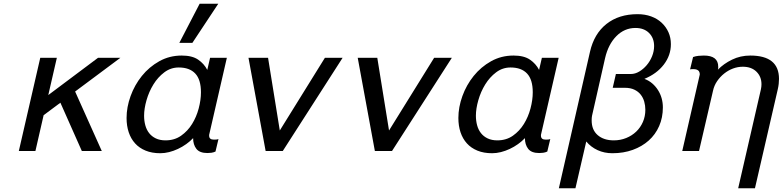

<svg xmlns="http://www.w3.org/2000/svg" viewBox="-20 -810 4199 1030"><path d="M239 -300 506 -500H626L383 -319L526 0H419L304 -259L214 -192L170 0H81L196 -500H285Z M753 -189Q753 -162 759.5 -138Q766 -114 780 -96Q794 -78 816 -67.5Q838 -57 868 -57Q916 -57 951.5 -82Q987 -107 1010.5 -145Q1034 -183 1046 -228.5Q1058 -274 1058 -315Q1058 -383 1027.5 -415.5Q997 -448 939 -448Q896 -448 861.5 -422Q827 -396 803 -357Q779 -318 766 -272.5Q753 -227 753 -189ZM659 -177Q659 -235 680.5 -294.5Q702 -354 741 -402.5Q780 -451 834.5 -481.5Q889 -512 955 -512Q1011 -512 1043 -490Q1075 -468 1092 -435L1107 -500H1197L1103 -91Q1102 -89 1102 -86.5Q1102 -84 1102 -82Q1102 -61 1127 -61H1132Q1145 -61 1152 -64L1136 3Q1125 8 1114 9.5Q1103 11 1093 11Q1051 11 1033.5 -11.5Q1016 -34 1016 -69Q1000 -52 979 -37Q958 -22 934.5 -11Q911 0 887 6Q863 12 840 12Q795 12 761 -2Q727 -16 704.5 -41Q682 -66 670.5 -100.5Q659 -135 659 -177ZM1012 -580H942L1051 -790H1151Z M1497 0H1405L1313 -500H1418L1481 -110L1723 -500H1818Z M2083 0H1991L1899 -500H2004L2067 -110L2309 -500H2404Z M2533 -189Q2533 -162 2539.5 -138Q2546 -114 2560 -96Q2574 -78 2596 -67.5Q2618 -57 2648 -57Q2696 -57 2731.5 -82Q2767 -107 2790.5 -145Q2814 -183 2826 -228.5Q2838 -274 2838 -315Q2838 -383 2807.5 -415.5Q2777 -448 2719 -448Q2676 -448 2641.5 -422Q2607 -396 2583 -357Q2559 -318 2546 -272.5Q2533 -227 2533 -189ZM2439 -177Q2439 -235 2460.5 -294.5Q2482 -354 2521 -402.5Q2560 -451 2614.5 -481.5Q2669 -512 2735 -512Q2791 -512 2823 -490Q2855 -468 2872 -435L2887 -500H2977L2883 -91Q2882 -89 2882 -86.5Q2882 -84 2882 -82Q2882 -61 2907 -61H2912Q2925 -61 2932 -64L2916 3Q2905 8 2894 9.5Q2883 11 2873 11Q2831 11 2813.5 -11.5Q2796 -34 2796 -69Q2780 -52 2759 -37Q2738 -22 2714.5 -11Q2691 0 2667 6Q2643 12 2620 12Q2575 12 2541 -2Q2507 -16 2484.5 -41Q2462 -66 2450.5 -100.5Q2439 -135 2439 -177Z M3400 -734Q3440 -734 3473 -722Q3506 -710 3529.5 -688Q3553 -666 3566 -637Q3579 -608 3579 -573Q3579 -513 3541 -463.5Q3503 -414 3437 -387Q3461 -378 3479 -362.5Q3497 -347 3510 -326.5Q3523 -306 3529.5 -282.5Q3536 -259 3536 -234Q3536 -179 3516 -133.5Q3496 -88 3460 -56Q3424 -24 3374.5 -6Q3325 12 3265 12Q3222 12 3186 -4.5Q3150 -21 3125 -51L3067 200H2978L3145 -532Q3167 -629 3233.5 -681.5Q3300 -734 3400 -734ZM3389 -660Q3330 -660 3286.5 -616Q3243 -572 3226 -498L3156 -189Q3155 -184 3154.5 -178Q3154 -172 3154 -164Q3154 -113 3186.5 -85Q3219 -57 3273 -57Q3308 -57 3339 -69.5Q3370 -82 3393 -104Q3416 -126 3429 -156Q3442 -186 3442 -221Q3442 -244 3436 -265Q3430 -286 3417 -302.5Q3404 -319 3383 -329Q3362 -339 3332 -339H3267L3284 -413H3364Q3387 -413 3409 -426Q3431 -439 3449 -460Q3467 -481 3478 -508Q3489 -535 3489 -563Q3489 -606 3462 -633Q3435 -660 3389 -660Z M3734 -410Q3734 -426 3725 -432.5Q3716 -439 3702 -439H3696Q3694 -439 3690.5 -439Q3687 -439 3682 -438L3698 -504Q3712 -509 3727.5 -510.5Q3743 -512 3756 -512Q3833 -512 3833 -452Q3833 -451 3833 -446.5Q3833 -442 3831 -436Q3862 -468 3907 -490Q3952 -512 4005 -512Q4159 -512 4159 -387Q4159 -375 4157.5 -360.5Q4156 -346 4152 -329L4030 200H3940L4062 -331Q4065 -345 4065 -358Q4065 -399 4038 -425.5Q4011 -452 3965 -452Q3938 -452 3912.5 -442.5Q3887 -433 3865 -415.5Q3843 -398 3827 -374.5Q3811 -351 3805 -323L3730 0H3640Z"/></svg>

Font: Perun
Style: Italic
Weight: 400
Italic angle: -12°
Foundry: Copyright (c) Stefan Peev, Context Ltd, 2016
Version: Version 1.027